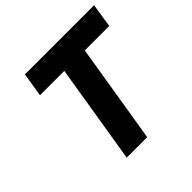

<svg xmlns="http://www.w3.org/2000/svg" viewBox="-177 -863 1027 1027"><g transform="rotate(-45 336.0 -350.0)"><path d="M651 -564H466L374 0H219L311 -564H127L149 -700H672Z"/></g></svg>

Font: Be Vietnam ExtraBold
Style: Italic
Weight: 800
Italic angle: -9.778°
Designer: Gabriel Lam
Foundry: TypeRant
Version: Version 3.000